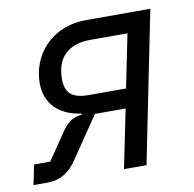

<svg xmlns="http://www.w3.org/2000/svg" viewBox="-67 -581 654 646"><g transform="rotate(-10 260.0 -258.0)"><path d="M-3 0H45C87 0 119 -18 147 -60L242 -200H347L306 0H383L487 -516H269C145 -516 77 -426 77 -334C77 -264 122 -219 198 -209L197 -205C169 -203 149 -189 130 -162L66 -68H11ZM397 -448 360 -266H234C176 -266 153 -286 153 -336C153 -348 155 -361 157 -370C165 -410 198 -448 269 -448Z"/></g></svg>

Font: LVC Sans
Style: Italic
Weight: 400
Italic angle: -11.31°
Designer: Mike Abbink, Paul van der Laan, Pieter van Rosmalen
Foundry: Bold Monday
Version: Version 3.0